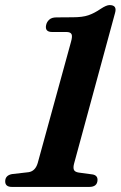

<svg xmlns="http://www.w3.org/2000/svg" viewBox="-31 -736 476 756"><path d="M174.5 -610Q145 -610 150.5 -637Q153 -649.5 162.8 -658.5Q172.5 -667.5 191 -667.5L256 -668Q294 -668 317.2 -676Q340.5 -684 366 -701.5Q388 -716 400.5 -716Q431 -716 422 -685L261 -93Q256.5 -77 259.8 -68Q263 -59 279 -56.5L334.5 -49Q353.5 -45 353 -27Q352 0 320.5 0H16Q-11.5 0 -10.5 -23.5Q-9.5 -45.5 16 -50.5L81.5 -58Q108 -62 117.5 -94L248.5 -571Q255 -593.5 250.5 -601.8Q246 -610 230.5 -610Z"/></svg>

Font: Fraunces 72pt S050 SemiBold
Style: Italic
Weight: 600
Italic angle: -16°
Version: Version 1.000; ttfautohint (v1.8.3)